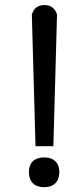

<svg xmlns="http://www.w3.org/2000/svg" viewBox="-20 -741 259 771"><path d="M96.2 -49.8Q96.2 -78.6 112.3 -93.8Q128.4 -108.9 157.2 -108.9Q186 -108.9 202.1 -93.5Q218.3 -78.1 218.3 -49.8Q218.3 -21 202.1 -5.1Q186 10.7 157.2 10.7Q128.4 10.7 112.3 -4.9Q96.2 -20.5 96.2 -49.8ZM158.2 -720.7Q158.7 -720.7 159.7 -720.7Q178.7 -720.7 191.4 -710.2Q204.1 -699.7 209 -682.6L194.3 -153.8H122.6L107.9 -682.6Q119.1 -720.7 158.2 -720.7Z"/></svg>

Font: Meera Inimai
Style: Regular
Weight: 400
Version: 2.0.0+20160526